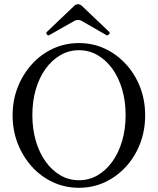

<svg xmlns="http://www.w3.org/2000/svg" viewBox="-20 -881 751 914"><path d="M356 13Q290 13 232.5 -13.5Q175 -40 132 -87.5Q89 -135 64.5 -197.5Q40 -260 40 -332Q40 -404 64.5 -466Q89 -528 132 -575.5Q175 -623 232.5 -649.5Q290 -676 356 -676Q422 -676 479 -649.5Q536 -623 579.5 -575.5Q623 -528 647 -466Q671 -404 671 -332Q671 -260 647 -197.5Q623 -135 579.5 -87.5Q536 -40 479 -13.5Q422 13 356 13ZM356 -23Q404 -23 444.5 -46.5Q485 -70 515 -112Q545 -154 561.5 -210.5Q578 -267 578 -333Q578 -399 561.5 -455.5Q545 -512 515 -553.5Q485 -595 444.5 -618.5Q404 -642 356 -642Q308 -642 267.5 -618.5Q227 -595 197 -553.5Q167 -512 150.5 -455.5Q134 -399 134 -333Q134 -267 150.5 -210.5Q167 -154 197 -112Q227 -70 267.5 -46.5Q308 -23 356 -23ZM215 -714Q208 -710 203 -717.5Q198 -725 203 -729L330 -850Q340 -861 351 -861Q363 -861 373 -850L500 -729Q505 -725 498.5 -717.5Q492 -710 486 -714L368 -782Q361 -786 351 -786Q342 -786 335 -782Z"/></svg>

Font: Junicode VF
Style: Regular
Weight: 400
Designer: Peter S. Baker
Version: Version 2.213